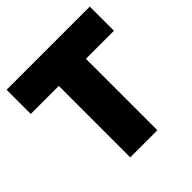

<svg xmlns="http://www.w3.org/2000/svg" viewBox="-188 -871 1022 1022"><g transform="rotate(-45 323.0 -360.0)"><path d="M221 0H425V-538H636V-720H10V-538H221Z"/></g></svg>

Font: Aspekta 900
Style: Regular
Weight: 900
Designer: Ivo Dolenc
Version: Version 2.000